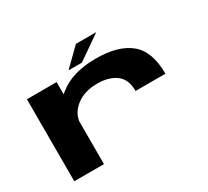

<svg xmlns="http://www.w3.org/2000/svg" viewBox="-143 -958 1286 1187"><g transform="rotate(-30 500.0 -365.0)"><path d="M684.5 -294Q684.5 -377 634.2 -414.5Q584 -452 502 -452Q406 -452 347 -403.5Q297 -362.5 289 -305.5V0H77V-585.5H289V-498Q296 -504.5 303.5 -510.5Q401 -590.5 571.5 -590.5Q730.5 -590.5 814 -522Q897.5 -453.5 897.5 -294ZM389 -611.5 510.5 -730.5H655.5L484.5 -611.5Z"/></g></svg>

Font: Anybody UltraExpanded Regular
Style: Bold
Weight: 700
Width: 9
Designer: Tyler Finck
Foundry: Etcetera Type Company
Version: Version 1.010; ttfautohint (v1.8.3) -l 8 -r 50 -G 200 -x 14 